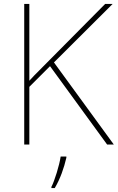

<svg xmlns="http://www.w3.org/2000/svg" viewBox="-20 -734 598 975"><path d="M558 0 254 -417 552 -714H514L179 -376C161 -358 144 -341 129 -324V-714H103V0H129V-293L234 -398L524 0ZM317 67V61H288C282 104 257 185 241 215V221H258C286 174 305 119 317 67Z"/></svg>

Font: Noto Sans Telugu Thin
Style: Regular
Weight: 100
Designer: Jelle Bosma - Monotype Design Team
Foundry: Monotype Imaging Inc.
Version: Version 2.005